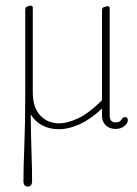

<svg xmlns="http://www.w3.org/2000/svg" viewBox="-20 -452 492 688"><path d="M70.5 -117.5V-416Q70.5 -427.5 78 -428.5L88.5 -432Q89 -432 89.8 -431.8Q90.5 -431.5 91 -431.5Q97.5 -431.5 97.5 -423.5V-121.5Q97.5 -67 124 -38.5Q150.5 -10 193 -10Q219.5 -10 256.8 -26.5Q294 -43 338 -85.5L345.5 -93V-414.5Q345.5 -425 353.5 -427L364 -430Q364.5 -429.5 366 -429.5Q373 -429.5 373 -422V-38.5Q373 -13.5 393.5 -13.5Q409.5 -13.5 415 -23Q420.5 -32.5 428 -32.5Q438 -32.5 438 -21Q438 -10 425.2 0Q412.5 10 394 10Q372.5 10 359 -3Q345.5 -16 345.5 -37.5V-63Q305 -25 265.8 -7Q226.5 11 192 11Q123.5 11 90 -42Q91 37 93 97Q95 157 95 196Q95 216.5 79.5 216.5Q64 216.5 64 196.5Q64 148 67.2 69.5Q70.5 -9 70.5 -117.5Z"/></svg>

Font: Fraunces 144pt S100 Thin
Style: Regular
Weight: 100
Version: Version 1.000; ttfautohint (v1.8.3)